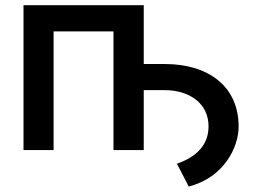

<svg xmlns="http://www.w3.org/2000/svg" viewBox="-20 -565 964 723"><path d="M68.5 0H181.8V-446.7H407.3V0H521.3V-225.5H600.9C692.5 -225.5 766 -176.1 765.3 -88.1C764.6 -21.3 723.4 24.5 646.3 51.5L690.7 137.4C825.6 102.6 878.6 -12.8 878.6 -88.1C878.6 -241.1 763.1 -323.9 600.9 -323.9H521.3V-545.5H68.5Z"/></svg>

Font: Magic Ui Pro Semi Bold
Style: Regular
Weight: 600
Designer: Stefan Endress, Andreas Faust
Version: Version 1.000;FEAKit 1.0